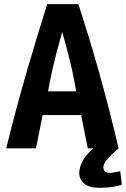

<svg xmlns="http://www.w3.org/2000/svg" viewBox="-20 -713 606 923"><path d="M461 190Q408 190 384.5 169.5Q361 149 361 119Q361 92 377.5 60.5Q394 29 430 0H402L370 -160H185L153 0H10Q35 -102 60 -195Q85 -288 110 -373.5Q135 -459 159 -538.5Q183 -618 207 -693H357Q381 -618 406 -537Q431 -456 455 -370Q479 -284 503 -191.5Q527 -99 550 0Q536 12 519 28Q502 44 489.5 60.5Q477 77 477 91Q477 101 483.5 109.5Q490 118 507 118Q517 118 529 116Q541 114 558 110L566 175Q550 181 521.5 185.5Q493 190 461 190ZM211 -274H346Q338 -324 328 -369Q318 -414 306 -460.5Q294 -507 279 -559Q264 -507 252 -460.5Q240 -414 230 -369Q220 -324 211 -274Z"/></svg>

Font: Ubuntu Sans Mono
Style: Bold
Weight: 700
Monospace: yes
Designer: Dalton Maag Ltd
Foundry: Dalton Maag Ltd
Version: Version 1.006